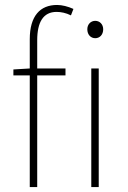

<svg xmlns="http://www.w3.org/2000/svg" viewBox="-20 -754 514 774"><path d="M100 -596V-478L34 -474V-450H100V0H130V-450H244V-478H130V-592C130 -664 154 -706 208 -706C226 -706 246 -702 266 -692L276 -718C254 -728 230 -734 210 -734C142 -734 100 -690 100 -596ZM364 -670C346 -670 332 -656 332 -636C332 -614 346 -600 364 -600C382 -600 396 -614 396 -636C396 -656 382 -670 364 -670ZM348 0H378V-478H348V0Z"/></svg>

Font: Assistant ExtraLight
Style: Regular
Weight: 275
Designer: Hebrew By Ben Nathan, Latin by Paul Hunt
Version: Version 2.001;PS 002.001;hotconv 1.0.88;makeotf.lib2.5.64775